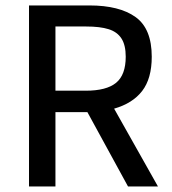

<svg xmlns="http://www.w3.org/2000/svg" viewBox="-20 -675 623 695"><path d="M296.4 -269H180.7V0H85V-655.3H303.7Q412.1 -655.3 470.7 -613.3Q529.3 -571.3 529.3 -469.7Q529.3 -390.6 494.6 -345.7Q460 -300.8 393.1 -281.7L551.8 0H443.4ZM290.5 -346.7Q365.2 -346.7 400.1 -375.2Q435.1 -403.8 435.1 -469.7Q435.1 -511.7 419.7 -535.6Q404.3 -559.6 373.3 -569.3Q342.3 -579.1 291.5 -579.1H180.7V-346.7Z"/></svg>

Font: Varta SemiBold
Style: Regular
Weight: 600
Designer: Joana Correia, Viktoriya Grabowska, Eben Sorkin
Foundry: Sorkin Type
Version: Version 1.003; ttfautohint (v1.3) -l 8 -r 24 -G 200 -x 12 -H